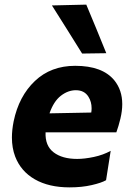

<svg xmlns="http://www.w3.org/2000/svg" viewBox="-20 -797 567 830"><path d="M281 13Q191 13 130.5 -21.8Q70 -56.5 45.5 -120.5Q31.5 -157.5 31.5 -202.5Q31.5 -235 39 -272.5Q61.5 -381 130.8 -446.8Q200 -512.5 305 -512.5Q422.5 -512.5 474 -450Q508.5 -407.5 508.5 -347Q508.5 -317.5 500.5 -284Q492.5 -251 483 -225H177Q174.5 -167 211.8 -138.5Q249 -110 313.5 -110Q345.5 -110 385.8 -118.5Q426 -127 458.5 -145L438.5 -18Q418.5 -6.5 376.2 3.2Q334 13 281 13ZM308 -407Q274 -407 243 -383Q212 -359 194 -307L374.5 -310.5Q376 -320 376 -329Q376 -357 362.5 -378.5Q345 -407 308 -407ZM335 -565.5Q304 -616 271 -668Q238 -720 204.5 -773.5L353 -777Q374.5 -724.5 396.5 -672.5Q418 -620 439.5 -567Z"/></svg>

Font: Heraclito
Style: Bold Italic
Weight: 700
Italic angle: -12°
Designer: Kostas Bartsokas (font) & Cristiano Sobral (main changes)
Foundry: Kostas Bartsokas (font) & Cristiano Sobral (main changes)
Version: Version 1.00;July 8, 2020;FontCreator 13.0.0.2655 64-bit